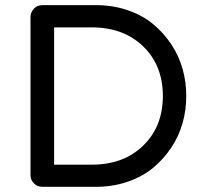

<svg xmlns="http://www.w3.org/2000/svg" viewBox="-20 -718 790 738"><path d="M695.8 -349.1Q696.3 -296.9 682.1 -246.1Q668 -195.3 638.2 -150.4Q608.4 -105.5 566.9 -71.5Q525.4 -37.6 467.3 -18.3Q409.2 1 342.8 0H142.1Q123.5 0 110.4 -13.2Q97.2 -26.4 97.2 -44.9V-651.9Q97.2 -670.9 110.4 -684.6Q123.5 -698.2 142.1 -698.2H342.8Q409.2 -699.2 467.3 -679.9Q525.4 -660.6 566.9 -626.7Q608.4 -592.8 638.2 -547.9Q668 -502.9 682.1 -452.1Q696.3 -401.4 695.8 -349.1ZM332 -612.8H188V-85H332Q455.1 -85 530.5 -158.4Q606 -231.9 606 -349.1Q606 -466.3 530.5 -539.6Q455.1 -612.8 332 -612.8Z"/></svg>

Font: Aka-Acid-Varela
Style: Regular
Weight: 400
Designer: Joe Prince, Avraham Cornfeld, Cyberella
Foundry: Joe Prince, Avraham Cornfeld, Cyberella
Version: Version 2.000; ttfautohint (v1.5.33-1714) -l 8 -r 50 -G 200 